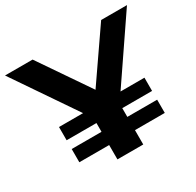

<svg xmlns="http://www.w3.org/2000/svg" viewBox="-165 -872 1067 1043"><g transform="rotate(-30 368.5 -350.0)"><path d="M486 -311H636V-228H449V-173H636V-90H449V0H287V-90H100V-173H287V-228H100V-311H251L-14 -700H159L373 -387L589 -700H751Z"/></g></svg>

Font: Idrija
Style: Bold
Weight: 700
Designer: Julieta Ulanovsky
Foundry: Julieta Ulanovsky
Version: Version 7.200